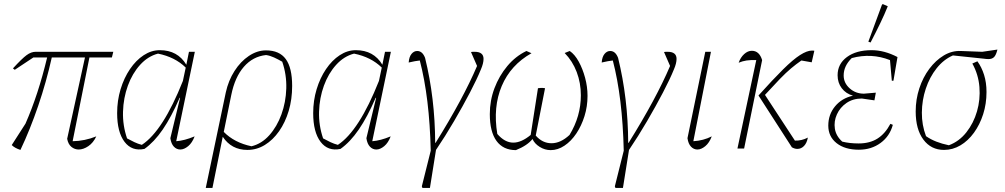

<svg xmlns="http://www.w3.org/2000/svg" viewBox="-20 -734 4967 949"><path d="M81 7Q53 -2 38 -17L106 -123Q169 -266 213 -450H145L53 -389L44 -396Q89 -445 111.5 -461.5Q134 -478 156 -478H540L533 -450H422L339 -36Q399 -37 456 -60Q441 -28 416.5 -11.5Q392 5 369 5Q349 5 333 -8Q317 -21 312 -48L400 -450H236Q209 -329 169 -211.5Q129 -94 81 7Z M694 2Q632 15 595.5 -33Q559 -81 559 -175Q559 -237 576 -293Q593 -349 622.5 -392.5Q652 -436 690 -461Q728 -486 770 -486Q858 -486 901 -414L914 -478H943L851 -36Q892 -39 942 -60Q930 -28 910 -11.5Q890 5 871 5Q853 5 839.5 -9Q826 -23 822 -51L870 -250L868 -251Q827 -156 784.5 -94Q742 -32 694 2ZM608 -50Q626 -40 644 -31.5Q662 -23 681 -18Q786 -87 884 -334L898 -400Q845 -452 761 -469Q711 -456 672.5 -413.5Q634 -371 612 -310.5Q590 -250 588 -182Q586 -114 608 -50Z M997 195 1096 -277Q1109 -336 1139 -383Q1169 -430 1210 -457.5Q1251 -485 1295 -485Q1361 -485 1392.5 -442Q1424 -399 1424 -309Q1424 -243 1407 -186Q1390 -129 1359.5 -85.5Q1329 -42 1289 -17.5Q1249 7 1203 7Q1124 7 1081 -58L1030 195ZM1123 -264 1086 -82Q1138 -29 1223 -11Q1273 -23 1311 -65.5Q1349 -108 1371 -168.5Q1393 -229 1395 -297Q1397 -365 1375 -429Q1354 -441 1334.5 -450Q1315 -459 1295 -462Q1230 -455 1185.5 -404Q1141 -353 1123 -264Z M1663 2Q1601 15 1564.5 -33Q1528 -81 1528 -175Q1528 -237 1545 -293Q1562 -349 1591.5 -392.5Q1621 -436 1659 -461Q1697 -486 1739 -486Q1827 -486 1870 -414L1883 -478H1912L1820 -36Q1861 -39 1911 -60Q1899 -28 1879 -11.5Q1859 5 1840 5Q1822 5 1808.5 -9Q1795 -23 1791 -51L1839 -250L1837 -251Q1796 -156 1753.5 -94Q1711 -32 1663 2ZM1577 -50Q1595 -40 1613 -31.5Q1631 -23 1650 -18Q1755 -87 1853 -334L1867 -400Q1814 -452 1730 -469Q1680 -456 1641.5 -413.5Q1603 -371 1581 -310.5Q1559 -250 1557 -182Q1555 -114 1577 -50Z M2133 -28Q2201 -137 2252.5 -232.5Q2304 -328 2338 -408L2308 -477Q2313 -478 2317.5 -478Q2322 -478 2326 -478Q2370 -478 2370 -443Q2370 -421 2357 -391Q2338 -344 2303 -277Q2268 -210 2224.5 -135.5Q2181 -61 2135 7L2105 195H2068L2065 187L2109 11Q2103 -251 2055 -435Q2034 -433 2000 -425Q2002 -453 2014 -467.5Q2026 -482 2042 -482Q2068 -482 2081 -448Q2130 -249 2131 -28Z M2530 8Q2467 8 2434 -37.5Q2401 -83 2401 -170Q2401 -237 2424 -298Q2447 -359 2487.5 -407.5Q2528 -456 2582 -482L2607 -471Q2504 -413 2460 -309Q2416 -205 2438 -72Q2475 -29 2517 -29Q2557 -29 2603 -67L2639 -298Q2647 -299 2654 -299.5Q2661 -300 2674 -298L2628 -64Q2661 -26 2706 -26Q2751 -26 2795 -67Q2851 -159 2851 -263Q2851 -324 2830.5 -378Q2810 -432 2771 -472L2796 -482Q2821 -465 2840.5 -429.5Q2860 -394 2872 -349.5Q2884 -305 2884 -260Q2884 -208 2869 -160Q2854 -112 2828.5 -74Q2803 -36 2770 -14Q2737 8 2702 8Q2673 8 2647.5 -8Q2622 -24 2612 -47Q2587 -15 2530 8Z M3087 -28Q3155 -137 3206.5 -232.5Q3258 -328 3292 -408L3262 -477Q3267 -478 3271.5 -478Q3276 -478 3280 -478Q3324 -478 3324 -443Q3324 -421 3311 -391Q3292 -344 3257 -277Q3222 -210 3178.5 -135.5Q3135 -61 3089 7L3059 195H3022L3019 187L3063 11Q3057 -251 3009 -435Q2988 -433 2954 -425Q2956 -453 2968 -467.5Q2980 -482 2996 -482Q3022 -482 3035 -448Q3084 -249 3085 -28Z M3498 -60Q3486 -28 3466 -11.5Q3446 5 3427 5Q3409 5 3395.5 -9Q3382 -23 3378 -51L3466 -478H3494L3407 -36Q3457 -39 3498 -60Z M3729 -262Q3801 -342 3850.5 -391Q3900 -440 3934.5 -462Q3969 -484 3993 -484Q3996 -484 3999 -484Q4002 -484 4005 -483L3992 -426L3941 -435Q3915 -417 3890 -396Q3865 -375 3834.5 -343.5Q3804 -312 3761 -265L3909 -39Q3943 -38 3973 -54Q3968 -27 3954 -12.5Q3940 2 3921 2Q3908 2 3894 -6ZM3625 0 3718 -437Q3690 -438 3670 -435Q3650 -432 3631 -424Q3640 -450 3658 -466.5Q3676 -483 3696 -483Q3733 -483 3747 -437L3658 0Z M4225 6Q4156 6 4115 -26.5Q4074 -59 4074 -113Q4074 -168 4107.5 -208.5Q4141 -249 4196 -261Q4161 -271 4140.5 -298Q4120 -325 4120 -362Q4120 -418 4166 -452Q4212 -486 4288 -486Q4351 -486 4416 -452L4396 -335H4388L4379 -437Q4287 -473 4190 -447Q4150 -408 4150 -361Q4150 -324 4179.5 -297.5Q4209 -271 4250 -271L4309 -276L4302 -238L4240 -247Q4196 -247 4164 -225Q4132 -203 4116.5 -168.5Q4101 -134 4106.5 -98Q4112 -62 4143 -34Q4179 -25 4224 -25Q4279 -25 4317 -49Q4355 -73 4381 -122L4393 -117Q4378 -61 4332.5 -27.5Q4287 6 4225 6ZM4283 -524 4272 -528 4339 -710 4343 -714 4368 -703Q4352 -663 4330.5 -618.5Q4309 -574 4283 -524Z M4646 7Q4582 7 4544 -44Q4506 -95 4506 -183Q4506 -243 4524 -297.5Q4542 -352 4573.5 -394Q4605 -436 4645 -460Q4685 -484 4729 -482L4835 -478L4910 -489Q4903 -461 4893 -451.5Q4883 -442 4866 -442Q4861 -442 4855 -442.5Q4849 -443 4842 -444L4690 -460Q4644 -440 4609.5 -396.5Q4575 -353 4556 -296Q4537 -239 4536.5 -177.5Q4536 -116 4557 -61Q4580 -45 4608 -34Q4636 -23 4670 -16Q4721 -35 4756.5 -80Q4792 -125 4809 -183.5Q4826 -242 4821 -304Q4816 -366 4786 -420L4811 -431Q4832 -402 4844 -364Q4856 -326 4856 -279Q4856 -221 4839.5 -169.5Q4823 -118 4794 -78Q4765 -38 4727 -15.5Q4689 7 4646 7Z"/></svg>

Font: Piazzolla Thin
Style: Italic
Weight: 100
Italic angle: -11.3°
Designer: Juan Pablo del Peral
Foundry: Huerta Tipografica
Version: Version 1.330